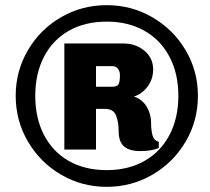

<svg xmlns="http://www.w3.org/2000/svg" viewBox="-20 -716 815 746"><path d="M749 -344Q749 -247 701.5 -166Q654 -85 572.5 -37.5Q491 10 395 10Q298 10 217 -37.5Q136 -85 88.5 -166Q41 -247 41 -344Q41 -440 88.5 -521Q136 -602 217 -649Q298 -696 395 -696Q491 -696 572.5 -648.5Q654 -601 701.5 -520.5Q749 -440 749 -344ZM117 -344Q117 -257 151 -191.5Q185 -126 247.5 -90.5Q310 -55 395 -55Q478 -55 541 -90.5Q604 -126 638.5 -191.5Q673 -257 673 -344Q673 -430 638.5 -495.5Q604 -561 541 -596.5Q478 -632 395 -632Q310 -632 247.5 -596.5Q185 -561 151 -495.5Q117 -430 117 -344ZM575 -446Q575 -408 553 -379Q531 -350 500 -341Q533 -330 550 -301.5Q567 -273 567 -239Q567 -211 572.5 -190.5Q578 -170 597 -165V-141Q569 -129 525 -129Q483 -129 462 -147Q441 -165 441 -207Q441 -241 431 -267Q421 -293 387 -293H353V-135H230V-547H461Q507 -547 541 -519Q575 -491 575 -446ZM353 -459V-379H416Q436 -379 441 -389.5Q446 -400 446 -424Q446 -438 438.5 -448.5Q431 -459 416 -459Z"/></svg>

Font: Chivo Black Italic
Style: Regular
Weight: 900
Italic angle: -8.05°
Designer: Hector Gatti
Foundry: Omnibus-Type
Version: Version 1.007